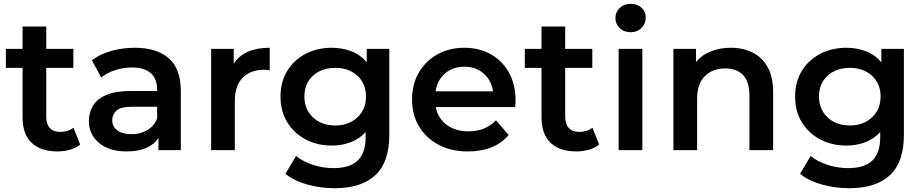

<svg xmlns="http://www.w3.org/2000/svg" viewBox="-20 -792 4871 1013"><path d="M283 7Q195 7 147 -38.5Q99 -84 99 -173V-434H11V-534H99V-652H224V-534H367V-434H224V-176Q224 -137 243 -116.5Q262 -96 298 -96Q339 -96 368 -118L403 -29Q380 -11 348.5 -2Q317 7 283 7Z M816 0V-64Q768 7 648 7Q556 7 502.5 -38Q449 -83 449 -153Q449 -198 470.5 -234Q492 -270 541 -291Q590 -312 671 -312H809V-320Q809 -375 776 -405.5Q743 -436 676 -436Q631 -436 587.5 -422Q544 -408 514 -383L465 -474Q508 -507 567.5 -523.5Q627 -540 691 -540Q807 -540 870.5 -484.5Q934 -429 934 -313V0ZM809 -167V-229H680Q616 -229 594 -208Q572 -187 572 -158Q572 -124 599 -104Q626 -84 674 -84Q720 -84 756.5 -105Q793 -126 809 -167Z M1094 0V-534H1213V-456Q1268 -540 1403 -540V-421Q1395 -422 1388 -423Q1381 -424 1374 -424Q1303 -424 1261 -382.5Q1219 -341 1219 -259V0Z M1746 201Q1671 201 1601 181.5Q1531 162 1486 125L1542 31Q1577 60 1630.5 77.5Q1684 95 1739 95Q1827 95 1868 54.5Q1909 14 1909 -67V-95Q1876 -59 1830 -41.5Q1784 -24 1730 -24Q1654 -24 1592.5 -56.5Q1531 -89 1495.5 -147Q1460 -205 1460 -283Q1460 -360 1495.5 -418Q1531 -476 1592.5 -508Q1654 -540 1730 -540Q1786 -540 1834 -521.5Q1882 -503 1915 -463V-534H2034V-81Q2034 64 1960 132.5Q1886 201 1746 201ZM1749 -130Q1820 -130 1865.5 -172.5Q1911 -215 1911 -283Q1911 -351 1865.5 -392.5Q1820 -434 1749 -434Q1677 -434 1631.5 -392.5Q1586 -351 1586 -283Q1586 -215 1631.5 -172.5Q1677 -130 1749 -130Z M2449 7Q2360 7 2293.5 -28.5Q2227 -64 2190.5 -125.5Q2154 -187 2154 -267Q2154 -347 2189.5 -408.5Q2225 -470 2287.5 -505Q2350 -540 2430 -540Q2508 -540 2569 -506Q2630 -472 2665 -409.5Q2700 -347 2700 -264Q2700 -256 2699.5 -246Q2699 -236 2698 -227H2279Q2290 -169 2336 -134Q2382 -99 2452 -99Q2541 -99 2597 -157L2664 -80Q2590 7 2449 7ZM2278 -310H2581Q2573 -368 2532 -404Q2491 -440 2430 -440Q2369 -440 2328 -404.5Q2287 -369 2278 -310Z M3021 7Q2933 7 2885 -38.5Q2837 -84 2837 -173V-434H2749V-534H2837V-652H2962V-534H3105V-434H2962V-176Q2962 -137 2981 -116.5Q3000 -96 3036 -96Q3077 -96 3106 -118L3141 -29Q3118 -11 3086.5 -2Q3055 7 3021 7Z M3244 0V-534H3369V0ZM3307 -622Q3272 -622 3249.5 -644Q3227 -666 3227 -697Q3227 -728 3249.5 -750Q3272 -772 3307 -772Q3342 -772 3364.5 -751.5Q3387 -731 3387 -700Q3387 -667 3364.5 -644.5Q3342 -622 3307 -622Z M3533 0V-534H3652V-465Q3683 -502 3730.5 -521Q3778 -540 3836 -540Q3900 -540 3950.5 -515Q4001 -490 4030 -438Q4059 -386 4059 -306V0H3934V-290Q3934 -361 3900.5 -396Q3867 -431 3807 -431Q3740 -431 3699 -390.5Q3658 -350 3658 -270V0Z M4461 201Q4386 201 4316 181.5Q4246 162 4201 125L4257 31Q4292 60 4345.5 77.5Q4399 95 4454 95Q4542 95 4583 54.5Q4624 14 4624 -67V-95Q4591 -59 4545 -41.5Q4499 -24 4445 -24Q4369 -24 4307.5 -56.5Q4246 -89 4210.5 -147Q4175 -205 4175 -283Q4175 -360 4210.5 -418Q4246 -476 4307.5 -508Q4369 -540 4445 -540Q4501 -540 4549 -521.5Q4597 -503 4630 -463V-534H4749V-81Q4749 64 4675 132.5Q4601 201 4461 201ZM4464 -130Q4535 -130 4580.5 -172.5Q4626 -215 4626 -283Q4626 -351 4580.5 -392.5Q4535 -434 4464 -434Q4392 -434 4346.5 -392.5Q4301 -351 4301 -283Q4301 -215 4346.5 -172.5Q4392 -130 4464 -130Z"/></svg>

Font: Montserrat SemiBold
Style: Regular
Weight: 600
Designer: Julieta Ulanovsky
Foundry: Julieta Ulanovsky
Version: Version 9.000; ttfautohint (v1.8.4.7-5d5b)